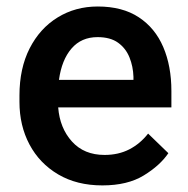

<svg xmlns="http://www.w3.org/2000/svg" viewBox="-20 -558 576 588"><path d="M293.5 9.8Q215.3 9.8 158.2 -23.9Q101.1 -57.6 70.3 -115.5Q39.6 -173.3 39.6 -246.1V-265.6Q39.6 -348.6 70.8 -409.9Q102.1 -471.2 156.5 -504.6Q210.9 -538.1 279.3 -538.1Q355 -538.1 405 -505.1Q455.1 -472.2 480 -413.8Q504.9 -355.5 504.9 -279.3V-229H158.2Q163.1 -166 200.2 -124.8Q237.3 -83.5 300.3 -83.5Q342.8 -83.5 376 -100.6Q409.2 -117.7 433.6 -148.9L495.6 -88.9Q470.2 -51.3 420.4 -20.8Q370.6 9.8 293.5 9.8ZM278.8 -444.3Q229 -444.3 199 -409.4Q168.9 -374.5 160.6 -313.5H388.7V-322.8Q387.7 -354.5 376.5 -382.3Q365.2 -410.2 341.6 -427.2Q317.9 -444.3 278.8 -444.3Z"/></svg>

Font: Vazirmatn FD Medium
Style: Regular
Weight: 500
Designer: Saber Rastikerdar
Foundry: Saber Rastikerdar
Version: Version 33.003